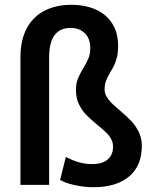

<svg xmlns="http://www.w3.org/2000/svg" viewBox="-20 -781 655 811"><path d="M66.4 0V-539.6Q66.4 -611.3 92.8 -660.9Q119.1 -710.4 167.7 -735.6Q216.3 -760.7 281.7 -760.7Q338.9 -760.7 383.5 -741.2Q428.2 -721.7 453.6 -682.4Q479 -643.1 479 -585.9Q479 -560.5 474.4 -541Q469.7 -521.5 463.6 -508.3Q457.5 -495.1 446.8 -477.1Q434.1 -456.1 428 -440.2Q421.9 -424.3 421.9 -402.8Q421.9 -387.2 430.2 -372.8Q438.5 -358.4 451.2 -345.9Q463.9 -333.5 486.3 -314.5Q515.6 -289.6 534.2 -270Q552.7 -250.5 565.9 -224.1Q579.1 -197.8 579.1 -165.5Q579.1 -80.6 525.1 -35.4Q471.2 9.8 374.5 9.8Q335.9 9.8 294.7 0.7Q253.4 -8.3 233.9 -21L258.3 -118.7Q277.8 -106.9 307.4 -97.4Q336.9 -87.9 368.2 -87.9Q413.1 -87.9 435.3 -107.7Q457.5 -127.4 457.5 -161.6Q457.5 -179.2 449 -194.6Q440.4 -210 427.2 -222.4Q414.1 -234.9 391.6 -253.4Q361.8 -277.8 344 -296.1Q326.2 -314.5 313.5 -340.6Q300.8 -366.7 300.8 -399.9Q300.8 -428.2 308.6 -447.8Q316.4 -467.3 332 -493.7Q346.7 -517.6 354 -535.6Q361.3 -553.7 361.3 -578.1Q361.3 -618.2 338.4 -640.6Q315.4 -663.1 278.3 -663.1Q187.5 -663.1 187.5 -538.6V0Z"/></svg>

Font: Heebo Medium
Style: Regular
Weight: 500
Designer: Oded Ezer
Foundry: Meir Sadan
Version: Version 2.001; ttfautohint (v1.5.14-ce02) -l 8 -r 50 -G 200 